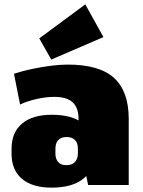

<svg xmlns="http://www.w3.org/2000/svg" viewBox="-20 -848 654 880"><path d="M340 -208V-303Q340 -354 313 -379Q286 -404 229 -404Q192 -404 149 -394.5Q106 -385 72 -369L44 -510Q84 -523 127 -532Q170 -541 212 -546.5Q254 -552 290 -552Q436 -552 503 -490.5Q570 -429 570 -303V0H384ZM216 12Q128 12 80.5 -28.5Q33 -69 33 -143V-166Q33 -241 81 -281.5Q129 -322 217 -322Q311 -322 361.5 -282Q412 -242 412 -167V-144Q412 -69 361.5 -28.5Q311 12 216 12ZM283 -91Q310 -91 323.5 -105.5Q337 -120 337 -145V-167Q337 -193 323.5 -206.5Q310 -220 284 -220Q260 -220 247 -206Q234 -192 234 -166V-144Q234 -120 246.5 -105.5Q259 -91 283 -91ZM454 -678 215 -575 160 -672 371 -828Z"/></svg>

Font: Pathway Extreme Condensed Black
Style: Regular
Weight: 900
Width: 3
Version: Version 1.001;gftools[0.9.26]